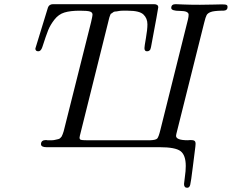

<svg xmlns="http://www.w3.org/2000/svg" viewBox="-20 -703 1107 917"><path d="M148.9 -471.2Q148.9 -471.2 209 -667Q214.8 -683.1 233.9 -683.1H714.8Q735.8 -683.1 735.8 -668Q735.8 -662.1 701.2 -478Q699.2 -465.8 693.8 -461.9Q689.9 -458 682.1 -458Q669.9 -458 669.9 -473.1Q669.9 -481 677 -521.5Q684.1 -562 684.1 -586.9Q684.1 -615.7 665 -633.8Q646 -651.9 590.8 -651.9Q575.7 -651.9 564.9 -651.9Q554.2 -651.9 544.7 -649.9Q535.2 -647.9 529.5 -647.9Q523.9 -647.9 518.6 -643.1Q513.2 -638.2 511 -638.2Q508.8 -638.2 505.9 -629.6Q502.9 -621.1 502.4 -620.1Q502 -619.1 499 -606.7Q496.1 -594.2 495.1 -590.8L365.2 -69.8Q360.4 -51.8 359.9 -45.9Q359.9 -37.1 366.5 -35.2Q373 -33.2 393.1 -33.2H698.2Q724.1 -34.2 731 -41.5Q737.8 -48.8 746.1 -83L877.9 -610.8Q880.9 -624 880.9 -632.8Q880.9 -650.9 839.4 -650.9Q797.9 -650.9 797.9 -665Q797.9 -683.1 818.8 -683.1Q822.8 -683.1 855 -681.6Q887.2 -680.2 935.1 -680.2Q965.8 -680.2 1000 -681.2Q1034.2 -682.1 1040 -682.1Q1057.1 -682.1 1062 -679.4Q1066.9 -676.8 1066.9 -669.9Q1066.9 -652.8 1046.9 -651.9H1034.2Q1000 -650.9 986.1 -645.5Q972.2 -640.1 967 -631.1Q961.9 -622.1 955.1 -594.2L825.2 -75.2Q821.3 -61 820.8 -54.2Q820.8 -33.2 877 -33.2Q879.9 -33.2 884 -33.7Q888.2 -34.2 890.1 -34.2Q903.3 -34.2 908.7 -30.5Q914.1 -26.9 914.1 -16.1Q914.1 -8.3 913.1 -2.9Q908.2 37.1 900.9 94.2Q892.1 166 888.4 179.9Q884.8 193.8 874 193.8Q858.9 193.8 858.9 175.8Q858.9 169.9 863 141.8Q867.2 113.8 867.2 89.8Q867.2 38.1 842.5 19Q817.9 0 742.2 0H202.1Q176.3 0 175.8 -14.2Q175.8 -34.2 200.2 -34.2Q201.2 -34.2 203.1 -33.7Q205.1 -33.2 206.1 -33.2Q220.2 -33.2 228.5 -33.2Q236.8 -33.2 245.4 -35.6Q253.9 -38.1 258.5 -38.6Q263.2 -39.1 268.1 -43.9Q272.9 -48.8 274.4 -51Q275.9 -53.2 279.5 -62.5Q283.2 -71.8 284.2 -76.4Q285.2 -81.1 289.1 -95.9Q293 -110.8 294.9 -119.1L415 -597.2Q421.9 -627 421.9 -632.8Q421.9 -644 409.9 -647.9Q397.9 -651.9 360.8 -651.9Q315.9 -651.9 287.8 -643.3Q259.8 -634.8 240 -609.4Q220.2 -584 210.2 -559.1Q200.2 -534.2 182.1 -478Q175.3 -458 163.1 -458Q148.9 -458 148.9 -471.2Z"/></svg>

Font: CMU Classical Serif
Style: Italic
Weight: 500
Italic angle: -14.04°
Version: Version 0.7.0